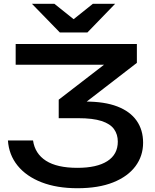

<svg xmlns="http://www.w3.org/2000/svg" viewBox="-20 -983 823 1017"><path d="M63 -750H705V-650L381 -400L361 -445H433Q534 -445 601.5 -419Q669 -393 703.5 -344Q738 -295 738 -227Q738 -157 697.5 -102.5Q657 -48 579.5 -17Q502 14 390 14Q281 14 200 -17.5Q119 -49 73 -106Q27 -163 22 -239H155Q165 -169 223.5 -131.5Q282 -94 390 -94Q493 -94 548.5 -129.5Q604 -165 604 -233Q604 -271 584 -299Q564 -327 518 -342Q472 -357 394 -357H291V-455L623 -711L653 -640H63ZM443 -811H297L149 -963H268L398 -859H342L472 -963H590Z"/></svg>

Font: Unbounded
Style: Regular
Weight: 400
Designer: Luke Prowse, Jean-Baptiste Morizot, Fátima Lázaro, Florian Runge
Foundry: NaN
Version: Version 1.701;gftools[0.9.28.dev5+ged2979d]